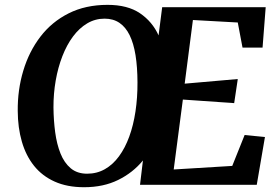

<svg xmlns="http://www.w3.org/2000/svg" viewBox="-20 -773 1166 803"><path d="M331.7 10Q260.9 10 208.7 -13.5Q156.5 -36.9 122.3 -79.6Q88.2 -122.3 71.4 -180.7Q54.5 -239 54.2 -308.8Q53.3 -397.3 77.4 -477.3Q101.4 -557.4 148.9 -619.5Q196.4 -681.6 267 -717.1Q337.6 -752.7 430 -752.7Q513.6 -752.7 565.4 -717.6Q617.2 -682.5 643.2 -625L658.3 -743H1091.2L1078.1 -573.8H994.3L974.4 -678.9L786.8 -689.3L752.4 -423.1L974.5 -442.5L959.4 -341.7L744.8 -356.6L706.5 -64.2L951.3 -79.1L1003.1 -208.3L1088.1 -200L1053.8 0H565.6L577.8 -101.9Q535.9 -50.7 474.2 -20.4Q412.6 10 331.7 10ZM344.2 -46.5Q385.2 -46.5 418.7 -65.5Q452.2 -84.5 477.7 -119.3Q503.2 -154 520.6 -201.7Q538 -249.3 546.6 -306.9Q555.3 -364.5 555 -428.8Q554.7 -492.9 546.8 -542.3Q538.8 -591.7 522.2 -625.8Q505.5 -659.8 479.6 -677.4Q453.7 -695 417.3 -695Q378 -695 344.7 -675.2Q311.5 -655.5 285.2 -620.2Q259 -584.8 240.8 -537.9Q222.6 -491 213 -436.3Q203.4 -381.6 203.6 -323.5Q204.2 -269.4 210.8 -219.8Q217.5 -170.1 233 -131.1Q248.6 -92.1 275.7 -69.3Q302.9 -46.5 344.2 -46.5Z"/></svg>

Font: Merriweather Light
Style: Italic
Weight: 300
Italic angle: -7.8°
Designer: Eben Sorkin
Foundry: Eben Sorkin
Version: Version 2.101